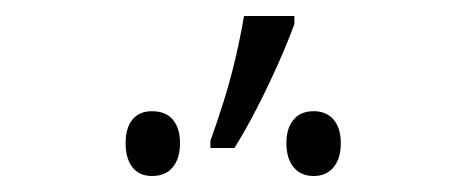

<svg xmlns="http://www.w3.org/2000/svg" viewBox="-20 -859 582 240"><path d="M348 -829Q340 -807 328 -780Q316 -753 302 -725.5Q288 -698 273 -674H243V-683Q251 -705 259.5 -732Q268 -759 274.5 -787Q281 -815 285 -839H348ZM170 -720Q187 -720 196 -709.5Q205 -699 205 -680Q205 -661 196 -650Q187 -639 170 -639Q154 -639 145.5 -650Q137 -661 137 -680Q137 -699 145.5 -709.5Q154 -720 170 -720ZM372 -720Q388 -720 397 -709.5Q406 -699 406 -680Q406 -661 397 -650Q388 -639 372 -639Q356 -639 347 -650Q338 -661 338 -680Q338 -699 347 -709.5Q356 -720 372 -720Z"/></svg>

Font: Noto Sans Display Light
Style: Regular
Weight: 300
Designer: Monotype Design Team
Foundry: Monotype Imaging Inc.
Version: Version 2.003